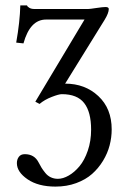

<svg xmlns="http://www.w3.org/2000/svg" viewBox="-20 -462 466 711"><path d="M150.4 -389.6Q91.3 -389.6 66.9 -301.3L40 -304.2Q53.7 -380.9 55.2 -441.9H80.1Q81.5 -437 88.9 -432.9Q96.2 -428.7 106.9 -428.7H307.1Q312.5 -428.7 336.9 -432.4Q361.3 -436 370.6 -436Q382.8 -436 382.8 -428.7Q382.8 -413.6 367.2 -388.2L221.2 -152.3Q294.9 -152.3 344.2 -106.2Q393.6 -60.1 393.6 17.1Q393.6 46.9 386 76.2Q378.4 105.5 361.6 133.3Q344.7 161.1 321 182.1Q297.4 203.1 262.2 216.1Q227.1 229 185.5 229Q121.6 229 82 201.9Q42.5 174.8 42.5 142.1Q42.5 128.4 49.8 118.7Q57.1 108.9 71.8 108.9Q107.4 108.9 123 139.6Q129.4 151.9 134 159.4Q138.7 167 147.5 178Q156.2 189 168.2 194.6Q180.2 200.2 194.3 200.2Q213.4 200.2 234.6 188Q255.9 175.8 274.4 153.6Q293 131.3 305.2 95.7Q317.4 60.1 317.4 18.1Q317.4 -47.4 291.7 -80.3Q266.1 -113.3 209 -113.3Q197.8 -113.3 171.4 -103Q145 -92.8 126.5 -77.1L110.8 -85.4L293 -389.6Z"/></svg>

Font: Libertinage
Style: l
Weight: 400
Designer: OSP
Foundry: OSP
Version: Version 1.0; 2008; OFL relea